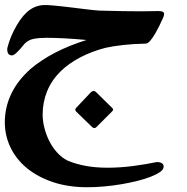

<svg xmlns="http://www.w3.org/2000/svg" viewBox="-20 -476 758 778"><path d="M434.6 -38.6Q438.5 -34.7 438.5 -32.2Q438.5 -28.8 434.1 -24.4L369.6 40Q366.2 43 362.3 43Q358.9 43 354.5 40L288.6 -23.9Q285.2 -27.3 285.2 -31.7Q285.2 -36.6 291 -41.5Q305.7 -56.6 320.1 -72.3Q334.5 -87.9 349.1 -103Q354.5 -107.4 359.4 -107.4Q364.3 -107.4 369.1 -103ZM634.8 -391.1Q630.9 -382.3 624.8 -369.6Q618.7 -356.9 609.4 -340.8Q585.4 -299.8 571.3 -299.3Q521 -298.3 479.5 -293.7Q438 -289.1 407.2 -282.2Q352.5 -268.1 305.9 -243.9Q259.3 -219.7 225.6 -187Q189 -150.9 170.9 -106.2Q152.8 -61.5 152.8 -11.7Q152.8 14.2 159.9 42.2Q167 70.3 179.9 95.9Q192.9 121.6 211.7 142.3Q230.5 163.1 253.9 174.8Q287.6 189 327.9 196.3Q368.2 203.6 414.6 203.6Q466.3 203.6 518.6 196.8Q570.8 189.9 615.2 180.7Q643.1 180.7 643.1 199.7Q643.1 210.4 629.2 220.5Q615.2 230.5 591.8 239.7Q568.4 249 537.4 256.8Q506.3 264.6 471.9 270.5Q437.5 276.4 402.1 279.5Q366.7 282.7 334 282.7Q256.8 282.7 194.8 262Q132.8 241.2 89.4 205.6Q45.9 169.9 22.7 121.8Q-0.5 73.7 -0.5 18.6Q0.5 -104.5 104 -196.8Q190.4 -270 330.6 -314Q278.8 -318.8 238.5 -320.8Q198.2 -322.8 168 -322.8Q137.7 -322.8 116.5 -318.6Q95.2 -314.5 80.1 -299.3Q42 -251.5 28.8 -251.5Q18.6 -251.5 13.9 -258.1Q9.3 -264.6 9.3 -276.4Q9.3 -277.8 9.5 -279.3Q9.8 -280.8 9.8 -281.7Q21.5 -329.1 49.3 -376Q74.2 -418 102.1 -437Q129.9 -456.1 164.6 -455.6Q175.8 -455.6 194.1 -453.9Q212.4 -452.1 233.6 -450Q254.9 -447.8 277.3 -444.8Q299.8 -441.9 320.1 -439.5Q340.3 -437 356.7 -435.3Q373 -433.6 381.3 -433.1Q484.9 -430.2 548.8 -430.2Q572.3 -430.2 590.3 -430.7Q608.4 -431.2 622.6 -431.2Q645 -431.2 645 -419.4Q645 -410.2 634.8 -391.1Z"/></svg>

Font: XB Zar
Style: Bold
Weight: 700
Designer: Behnam
Foundry: Irmug
Version: Version 8.005 2009